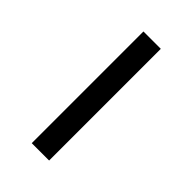

<svg xmlns="http://www.w3.org/2000/svg" viewBox="9 -438 344 344"><g transform="rotate(-45 181.5 -266.0)"><path d="M40 -244V-288H323V-244Z"/></g></svg>

Font: MuseoModerno Thin ExtraLight
Style: Regular
Weight: 250
Version: Version 1.002